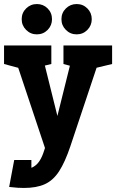

<svg xmlns="http://www.w3.org/2000/svg" viewBox="-45 -725 575 950"><path d="M177.7 7.7 8.3 -500H152.3L239 -151.3L325.7 -500H469.7L302.7 0ZM73 205Q60 205 42.2 204Q24.3 203 0.3 200L24 102Q27.7 102.3 37 107Q46.3 111.7 70 111.7Q98 111.7 116.2 102.7Q134.3 93.7 147 76.3Q159.7 59 169 33L180 0H302.7Q276.7 77 247.7 122Q218.7 167 177.5 186Q136.3 205 73 205ZM-25 -500H55L74.3 -381.7L-25 -408.3ZM95.7 -381 129 -500H209V-408.3ZM269 -500H349L368.3 -381.7L269 -408.3ZM396.3 -381 429.7 -500H509.7V-408.3ZM110.3 66.7V200H0.3L25.3 66.7ZM137.3 -555Q106.3 -555 84.3 -577Q62.3 -599 62.3 -630Q62.3 -661.7 84.3 -683.3Q106.3 -705 137.7 -705Q169 -705 190.7 -683.3Q212.3 -661.7 212.3 -630Q212.3 -599 190.7 -577Q169 -555 137.3 -555ZM334 -555Q303 -555 281 -577Q259 -599 259 -630Q259 -661.7 281 -683.3Q303 -705 334.3 -705Q365.7 -705 387.3 -683.3Q409 -661.7 409 -630Q409 -599 387.3 -577Q365.7 -555 334 -555Z"/></svg>

Font: Epunda Slab Light
Style: Regular
Weight: 300
Designer: Simon Atzbach
Foundry: typofactur
Version: Version 1.102